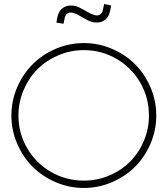

<svg xmlns="http://www.w3.org/2000/svg" viewBox="-20 -908 825 946"><path d="M426.8 -840.8Q446.8 -832 457 -832Q482.4 -832 487.8 -862.8L493.2 -888.2L527.8 -880.9L522.9 -856.9Q517.6 -826.7 499.5 -811.8Q481.4 -796.9 457 -796.9Q433.6 -796.9 414.1 -807.1L358.9 -837.9Q339.8 -846.2 329.1 -846.2Q303.2 -846.2 297.9 -814.9L293 -791L257.8 -796.9L262.2 -820.8Q267.6 -851.1 286.1 -866Q304.7 -880.9 329.1 -880.9Q352.1 -880.9 371.1 -871.1ZM70.8 -338.9Q70.8 -251.5 114 -177.5Q157.2 -103.5 231.2 -60.8Q305.2 -18.1 393.1 -18.1Q459 -18.1 518.3 -43.2Q577.6 -68.4 620.6 -111.3Q663.6 -154.3 688.7 -213.6Q713.9 -272.9 713.9 -338.9Q713.9 -426.8 671.1 -500.7Q628.4 -574.7 554.4 -617.9Q480.5 -661.1 393.1 -661.1Q327.6 -661.1 267.8 -635.7Q208 -610.4 164.8 -567.1Q121.6 -523.9 96.2 -464.1Q70.8 -404.3 70.8 -338.9ZM254.6 -667.5Q320.8 -695.8 393.1 -695.8Q465.3 -695.8 531.5 -667.5Q597.7 -639.2 645.5 -591.3Q693.4 -543.5 721.7 -477.3Q750 -411.1 750 -338.9Q750 -266.6 721.7 -200.4Q693.4 -134.3 645.5 -86.4Q597.7 -38.6 531.5 -10.3Q465.3 18.1 393.1 18.1Q320.8 18.1 254.6 -10.3Q188.5 -38.6 140.6 -86.4Q92.8 -134.3 64.5 -200.4Q36.1 -266.6 36.1 -338.9Q36.1 -411.1 64.5 -477.3Q92.8 -543.5 140.6 -591.3Q188.5 -639.2 254.6 -667.5Z"/></svg>

Font: RawengulkPcs
Style: Regular
Weight: 400
Version: Version 0.92